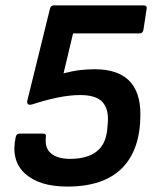

<svg xmlns="http://www.w3.org/2000/svg" viewBox="-20 -675 573 707"><path d="M228 12Q124 12 71.5 -36.5Q19 -85 38 -171Q41 -183 51 -183H139Q151 -183 149 -171Q144 -130 168 -110Q192 -90 238 -90Q300 -90 335 -116.5Q370 -143 375 -200L377 -223Q381 -272 358 -298.5Q335 -325 275 -325Q238 -325 193.5 -316Q149 -307 100 -291Q76 -284 81 -306L164 -643Q167 -655 178 -655H511Q522 -655 520 -643L508 -564Q505 -552 494 -552H249L214 -405Q249 -414 275.5 -417Q302 -420 329 -420Q497 -420 497 -254Q497 -124 429.5 -56Q362 12 228 12Z"/></svg>

Font: Sofia Sans
Style: Bold Italic
Weight: 700
Italic angle: -9°
Designer: Botio Nikoltchev, Ani Petrova
Foundry: lettersoup
Version: Version 4.101; ttfautohint (v1.8.4.7-5d5b)